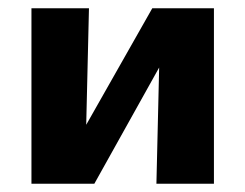

<svg xmlns="http://www.w3.org/2000/svg" viewBox="-20 -444 593 464"><path d="M358 0 368 -424H497V0ZM56 0V-424H195L185 0ZM145 0V-66L348 -424H406V-355L208 0Z"/></svg>

Font: Ysabeau Office ExtraBold
Style: Regular
Weight: 800
Designer: Christian Thalmann (Catharsis Fonts)
Version: Version 2.001;gftools[0.9.30]; featfreeze: tnum,lnum,ss02